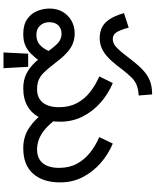

<svg xmlns="http://www.w3.org/2000/svg" viewBox="84 -849 890 1098"><g transform="rotate(90 529.0 -300.0)"><path d="M197 -425Q168 -425 141.5 -436Q115 -447 93 -477.5Q71 -508 55 -564L138 -591Q153 -536 167 -518Q181 -500 203 -500Q223 -500 240.5 -512.5Q258 -525 290 -565L321 -605Q355 -649 383.5 -675Q412 -701 444 -713Q476 -725 520 -725L526 -648Q491 -646 467.5 -637Q444 -628 424.5 -608.5Q405 -589 379 -556L356 -526Q328 -490 303 -468Q278 -446 252.5 -435.5Q227 -425 197 -425ZM485 12Q437 12 401.5 -6Q366 -24 336 -56Q306 -88 273 -131Q244 -171 223 -189Q202 -207 172 -207Q144 -207 125.5 -189Q107 -171 107 -136Q107 -105 126.5 -84Q146 -63 180 -63Q214 -63 236.5 -83Q259 -103 275 -141L328 -81Q309 -54 288 -33Q267 -12 240.5 0Q214 12 175 12Q122 12 90 -10Q58 -32 43.5 -66.5Q29 -101 29 -138Q29 -182 48 -214Q67 -246 99 -264Q131 -282 170 -282Q206 -282 234 -269.5Q262 -257 289 -230.5Q316 -204 348 -161Q375 -126 396 -105Q417 -84 439 -75.5Q461 -67 490 -67Q540 -67 566.5 -99.5Q593 -132 593 -193Q593 -251 570 -294.5Q547 -338 507 -369.5Q467 -401 417 -423L455 -500Q517 -474 567 -430Q617 -386 646.5 -327.5Q676 -269 676 -198Q676 -132 653.5 -85Q631 -38 588.5 -13Q546 12 485 12ZM280 125 287 -16H362L370 125ZM828 12Q761 12 710.5 -22Q660 -56 621 -111L661 -176Q689 -139 716.5 -115Q744 -91 773.5 -79Q803 -67 835 -67Q886 -67 913 -99.5Q940 -132 940 -193Q940 -251 916.5 -294.5Q893 -338 853.5 -369.5Q814 -401 764 -423L801 -500Q863 -474 913 -430Q963 -386 993 -328Q1023 -270 1023 -199Q1023 -100 973 -44Q923 12 828 12Z"/></g></svg>

Font: telugu25
Style: Book
Weight: 400
Designer: Jelle Bosma - Monotype Design Team
Foundry: Monotype Imaging Inc.
Version: Version 2.003